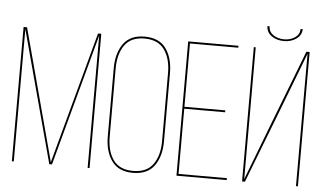

<svg xmlns="http://www.w3.org/2000/svg" viewBox="-54 -904 1680 997"><g transform="rotate(5 785.5 -405.0)"><path d="M435 -690 249 -2H235L50 -690V0H40V-700H58L242 -13L428 -700H445V0H435Z M525 -172V-528Q525 -606 560.5 -655.5Q596 -705 671 -705Q747 -705 782.5 -655.5Q818 -606 818 -528V-172Q818 -94 782.5 -44.5Q747 5 671 5Q596 5 560.5 -44.5Q525 -94 525 -172ZM535 -528V-172Q535 -97 567.5 -51Q600 -5 671 -5Q742 -5 775 -51Q808 -97 808 -172V-528Q808 -602 775 -648.5Q742 -695 671 -695Q600 -695 567.5 -648.5Q535 -602 535 -528Z M908 -360H1121V-350H908V-10H1160V0H898V-700H1160V-690H908Z M1474 -815H1485Q1484 -783 1457 -764Q1430 -745 1393 -745Q1356 -745 1329 -763.5Q1302 -782 1301 -815H1312Q1313 -786 1336.5 -770Q1360 -754 1393 -754Q1425 -754 1449 -770Q1473 -786 1474 -815ZM1521 -690 1398 -370 1255 0H1240V-700H1250V-13L1366 -316L1514 -700H1531V0H1521Z"/></g></svg>

Font: Bebas Neue Thin
Style: Regular
Weight: 200
Designer: Ryoichi Tsunekawa
Foundry: Ryoichi Tsunekawa
Version: Version 1.003;PS 001.003;hotconv 1.0.70;makeotf.lib2.5.58329